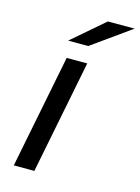

<svg xmlns="http://www.w3.org/2000/svg" viewBox="-113 -801 632 866"><g transform="rotate(15 203.0 -368.5)"><path d="M39 0 144 -530H240L135 0ZM130 -607 281 -737H406L224 -607Z"/></g></svg>

Font: MOST Montserrat Medium
Style: Italic
Weight: 500
Italic angle: -11.3°
Designer: Julieta Ulanovsky
Foundry: Julieta Ulanovsky
Version: Version 8.000;March 11, 2024;FontCreator 15.0.0.2926 64-bit